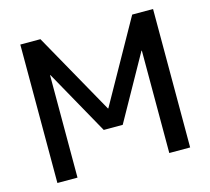

<svg xmlns="http://www.w3.org/2000/svg" viewBox="-104 -854 1072 978"><g transform="rotate(-15 432.0 -365.0)"><path d="M82 0V-730H188L429 -300H431L672 -730H782V0H672V-540H670L480 -200H380L190 -540H188V0Z"/></g></svg>

Font: M PLUS 1p Medium
Style: Regular
Weight: 500
Version: Version 1.062